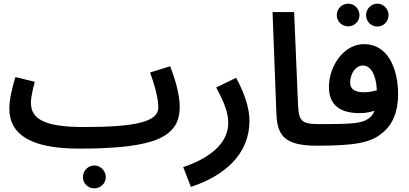

<svg xmlns="http://www.w3.org/2000/svg" viewBox="-20 -791 2236 1049"><path d="M962 -208C962 -274 936 -362 910 -429L800 -395C826 -323 845 -253 845 -204C845 -124 716 -97 438 -97V-95L437 -97C219 -97 149 -143 149 -229C149 -262 161 -310 170 -344L64 -370C49 -319 31 -253 31 -196C31 -60 143 21 411 21L412 20V21C835 21 962 -45 962 -208ZM495 238C529 238 558 211 558 177C558 142 529 113 495 113C461 113 433 142 433 177C433 211 461 238 495 238Z M1023 230C1207 170 1343 51 1343 -131C1343 -197 1318 -278 1270 -366L1161 -313C1206 -230 1227 -175 1227 -119C1227 -31 1163 60 981 122Z M1712 5C1756 5 1782 -22 1782 -56C1782 -88 1764 -113 1722 -113C1623 -113 1612 -132 1608 -226L1587 -725H1469L1490 -173C1494 -49 1535 5 1712 5Z M2042 -646C2075 -646 2103 -674 2103 -708C2103 -742 2075 -771 2042 -771C2007 -771 1980 -742 1980 -708C1980 -674 2007 -646 2042 -646ZM1883 -647C1916 -647 1944 -674 1944 -708C1944 -743 1916 -771 1883 -771C1848 -771 1820 -743 1820 -708C1820 -674 1848 -647 1883 -647ZM2069 -65C2123 -107 2155 -178 2155 -275C2155 -423 2095 -550 1970 -550C1855 -550 1777 -427 1777 -315C1777 -216 1840 -173 1944 -173C1973 -173 2001 -177 2026 -186C2017 -161 2001 -146 1980 -135C1946 -117 1885 -112 1723 -113L1713 5C1907 5 2006 -9 2069 -65ZM1893 -340C1893 -389 1924 -433 1962 -433C2007 -433 2035 -381 2039 -298C2016 -291 1990 -287 1968 -287C1915 -287 1893 -307 1893 -340Z"/></svg>

Font: Noto Sans Arabic UI Semi
Style: Regular
Weight: 600
Designer: Nadine Chahine - Monotype Design Team
Foundry: Monotype Imaging Inc.
Version: Version 1.900